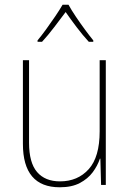

<svg xmlns="http://www.w3.org/2000/svg" viewBox="-20 -783 553 813"><path d="M428 -528V0H408L405 -111H403Q393 -81 372.5 -53.5Q352 -26 318 -8Q284 10 233 10Q77 10 77 -174V-528H103V-179Q103 -94 137 -54.5Q171 -15 234 -15Q309 -15 355.5 -66.5Q402 -118 402 -227V-528ZM270 -763Q282 -741 301.5 -712Q321 -683 341 -656Q361 -629 375 -612V-606H356Q331 -633 304.5 -668Q278 -703 258 -732Q237 -704 210 -668.5Q183 -633 158 -606H139V-612Q155 -631 175 -658.5Q195 -686 214 -714Q233 -742 245 -763Z"/></svg>

Font: Noto Sans Lao UI SemCond Thin
Style: Regular
Weight: 100
Width: 4
Designer: Monotype Design Team
Foundry: Monotype Imaging Inc.
Version: Version 2.000; ttfautohint (v1.8.4.7-5d5b)